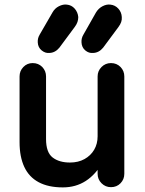

<svg xmlns="http://www.w3.org/2000/svg" viewBox="-20 -804 630 834"><path d="M253 10Q190 10 148 -12.5Q106 -35 85.5 -79Q65 -123 65 -186V-472Q65 -496 81.5 -513Q98 -530 122 -530Q147 -530 163.5 -513Q180 -496 180 -472V-200Q180 -142 208.5 -120Q237 -98 284 -98Q320 -98 347 -113Q374 -128 389 -153.5Q404 -179 404 -212V-472Q404 -496 421 -513Q438 -530 462 -530Q487 -530 503.5 -513Q520 -496 520 -472V-49Q520 -25 503.5 -8Q487 9 462 9Q438 9 421 -8Q404 -25 404 -49V-116L428 -102Q396 -46 352.5 -18Q309 10 253 10ZM385 -574Q366 -572 350.5 -585Q335 -598 334 -620Q333 -638 342 -653L397 -750Q408 -768 425.5 -777Q443 -786 459 -784Q480 -782 494 -766.5Q508 -751 509 -730Q510 -719 506.5 -708.5Q503 -698 494 -686L428 -597Q410 -575 385 -574ZM195 -574Q177 -572 161 -585Q145 -598 144 -620Q143 -638 152 -653L208 -750Q218 -768 236 -777Q254 -786 270 -784Q291 -782 304.5 -766.5Q318 -751 320 -730Q320 -719 316.5 -708.5Q313 -698 304 -686L238 -597Q220 -575 195 -574Z"/></svg>

Font: National Park SemiBold
Style: Regular
Weight: 600
Designer: Andrea Herstowski, Ben Hoepner
Version: Version 1.009